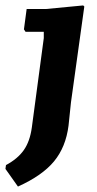

<svg xmlns="http://www.w3.org/2000/svg" viewBox="-70 -491 358 706"><path d="M236 -471 240 -467 191 -115 182 -29Q172 50 128.5 102.5Q85 155 -4 195L-50 130L-48 116Q-5 93 17.5 61Q40 29 47 -22L91 -351V-374H24L18 -383L28 -458H100Z"/></svg>

Font: Alegreya Sans ExtraBold
Style: Italic
Weight: 800
Italic angle: -7°
Designer: Juan Pablo del Peral
Foundry: Huerta Tipografica
Version: Version 2.007